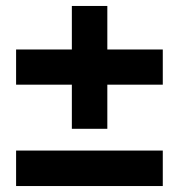

<svg xmlns="http://www.w3.org/2000/svg" viewBox="-20 -567 600 644"><path d="M221 -283H34V-401H221V-547H340V-401H526V-283H340V-135H221ZM34 -62H526V57H34Z"/></svg>

Font: Hanken Grotesk Black
Style: Regular
Weight: 900
Designer: Alfredo Marco Pradil
Foundry: Hanken Design Co.
Version: Version 3.014